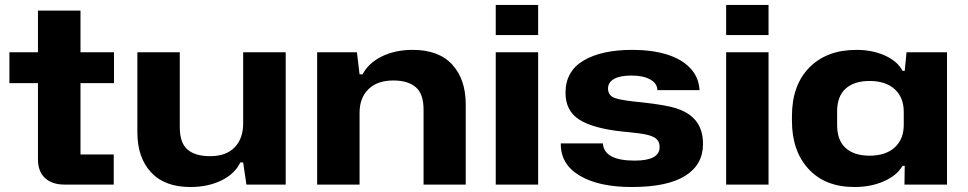

<svg xmlns="http://www.w3.org/2000/svg" viewBox="-20 -748 3921 778"><path d="M242.2 0Q191.4 0 162.6 -26.4Q133.8 -52.7 133.8 -103V-411.1H18.1V-536.1H133.8V-705.1H306.2V-536.1H441.9V-411.1H306.2V-122.1H440.9V0Z M751.5 9.8Q647 9.8 591.8 -50Q536.6 -109.9 536.6 -211.9V-536.1H708.5V-232.9Q708.5 -168.9 739.7 -142.1Q771 -115.2 831.5 -115.2Q896 -115.2 930.7 -150.9Q965.3 -186.5 965.3 -247.1V-536.1H1137.7V0H978.5L965.3 -89.8H953.6Q932.1 -43.9 877.7 -17.1Q823.2 9.8 751.5 9.8Z M1265.1 0V-536.1H1426.3L1437 -446.8H1449.2Q1472.7 -492.2 1526.6 -519Q1580.6 -545.9 1652.3 -545.9Q1757.8 -545.9 1812.5 -486.3Q1867.2 -426.8 1867.2 -324.2V0H1696.3V-304.2Q1696.3 -367.7 1664.6 -394.8Q1632.8 -421.9 1574.2 -421.9Q1508.8 -421.9 1472.9 -386.5Q1437 -351.1 1437 -291V0Z M1988.8 -606V-728H2160.6V-606ZM1988.8 0V-536.1H2160.6V0Z M2539.6 9.8Q2405.8 9.8 2328.4 -36.6Q2251 -83 2252.4 -167H2422.9Q2427.7 -97.2 2551.8 -97.2Q2652.8 -97.2 2652.8 -151.9Q2652.8 -166 2647.2 -175.8Q2641.6 -185.5 2630.4 -191.7Q2619.1 -197.8 2604.2 -201.4Q2589.4 -205.1 2568.4 -207.8Q2547.4 -210.4 2524.4 -212.9Q2510.7 -213.9 2503.4 -214.8Q2383.3 -227.5 2327.4 -263.2Q2271.5 -298.8 2271.5 -372.1Q2271.5 -459 2344.2 -502.4Q2417 -545.9 2542.5 -545.9Q2622.1 -545.9 2682.1 -527.3Q2742.2 -508.8 2777.1 -471.7Q2812 -434.6 2814.5 -382.8H2643.6Q2643.6 -409.7 2615 -425.8Q2586.4 -441.9 2538.6 -441.9Q2492.2 -441.9 2468 -428Q2443.8 -414.1 2443.8 -389.2Q2443.8 -360.8 2471.4 -350.8Q2499 -340.8 2583.5 -333Q2679.2 -322.3 2718.8 -309.6Q2802.2 -283.2 2821.8 -215.8Q2828.6 -192.4 2828.6 -164.1Q2828.6 -80.6 2756.3 -35.4Q2684.1 9.8 2539.6 9.8Z M2922.4 -606V-728H3094.2V-606ZM2922.4 0V-536.1H3094.2V0Z M3442.4 9.8Q3323.7 9.8 3256.3 -63.2Q3189 -136.2 3189 -258.8V-276.9Q3189 -402.8 3259.5 -474.4Q3330.1 -545.9 3450.2 -545.9Q3515.6 -545.9 3566.4 -522.7Q3617.2 -499.5 3637.2 -460.9H3646L3653.3 -536.1H3817.4V0H3645L3646 -76.2H3637.2Q3614.7 -37.1 3562 -13.7Q3509.3 9.8 3442.4 9.8ZM3503.4 -117.2Q3568.8 -117.2 3605.5 -150.6Q3642.1 -184.1 3642.1 -242.2V-294.9Q3642.1 -353 3605.5 -386.5Q3568.8 -419.9 3503.4 -419.9Q3441.4 -419.9 3406.7 -388.9Q3372.1 -357.9 3372.1 -296.9V-241.2Q3372.1 -179.7 3406.5 -148.4Q3440.9 -117.2 3503.4 -117.2Z"/></svg>

Font: Hubot Sans Expanded
Style: Bold
Weight: 700
Width: 7
Designer: Deni Anggara
Foundry: GitHub
Version: Version 1.001;gftools[0.9.31]